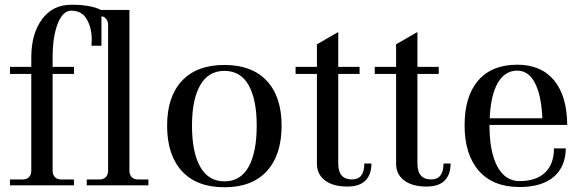

<svg xmlns="http://www.w3.org/2000/svg" viewBox="-20 -782 2470 810"><path d="M22 0V-25H77Q93 -25 102.5 -35Q112 -45 112 -62V-470H22V-500H112V-540Q112 -639 157 -700.5Q202 -762 281 -762Q365 -762 408 -739V-589H366Q366 -596 366.5 -603Q367 -610 367 -614Q367 -665 346 -701Q325 -737 281 -737Q245 -737 223.5 -682Q202 -627 202 -540V-500H292V-470H202V-62Q202 -45 211.5 -35Q221 -25 237 -25H292V0Z M346 0V-25H401Q417 -25 426.5 -35Q436 -45 436 -62V-677Q436 -694 426.5 -704Q417 -714 401 -714H346V-740H526V-62Q526 -45 535.5 -35Q545 -25 561 -25H606V0Z M927 8Q810 8 747.5 -60Q685 -128 685 -252Q685 -374 747.5 -441Q810 -508 927 -508Q1043 -508 1105.5 -441Q1168 -374 1168 -252Q1168 -128 1105.5 -60Q1043 8 927 8ZM927 -17Q995 -17 1029 -78.5Q1063 -140 1063 -252Q1063 -362 1029 -422.5Q995 -483 927 -483Q859 -483 824.5 -422.5Q790 -362 790 -252Q790 -140 824.5 -78.5Q859 -17 927 -17Z M1445 5Q1386 5 1351.5 -20.5Q1317 -46 1317 -92V-470H1227V-500H1317V-595L1407 -647V-500H1497V-470H1407V-92Q1407 -25 1465 -25Q1517 -25 1517 -92H1547Q1547 -46 1522 -20.5Q1497 5 1445 5Z M1779 5Q1720 5 1685.5 -20.5Q1651 -46 1651 -92V-470H1561V-500H1651V-595L1741 -647V-500H1831V-470H1741V-92Q1741 -25 1799 -25Q1851 -25 1851 -92H1881Q1881 -46 1856 -20.5Q1831 5 1779 5Z M2172 7Q2060 7 2000 -61.5Q1940 -130 1940 -254Q1940 -376 1997.5 -442.5Q2055 -509 2162 -509Q2263 -509 2317.5 -443Q2372 -377 2373 -255H2045V-254Q2045 -142 2078 -80Q2111 -18 2172 -18Q2242 -18 2279.5 -54Q2317 -90 2317 -156H2367Q2366 -78 2315.5 -35.5Q2265 7 2172 7ZM2162 -484Q2110 -484 2080 -432Q2050 -380 2046 -283H2268Q2264 -379 2237 -431.5Q2210 -484 2162 -484Z"/></svg>

Font: Bentinck
Style: Regular
Weight: 400
Designer: Jörg Drees
Foundry: Jörg Drees
Version: Version 1.000; ttfautohint (v1.8.4.7-5d5b)